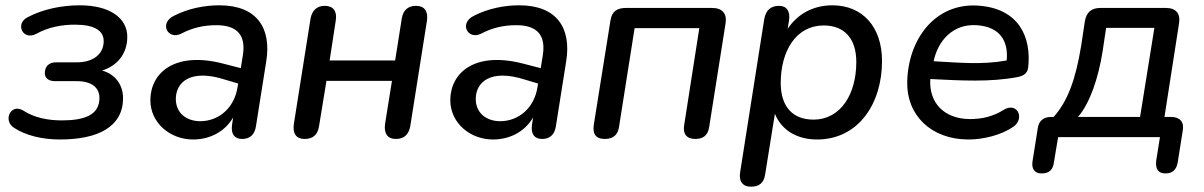

<svg xmlns="http://www.w3.org/2000/svg" viewBox="-20 -517 4541 724"><path d="M206 9C350 9 444 -39 444 -147C444 -197 415 -237 365 -251C422 -269 460 -314 460 -378C460 -449 394 -497 281 -497C211 -497 142 -482 86 -453C35 -429 65 -363 116 -389C163 -415 213 -424 263 -424C337 -424 371 -401 371 -362C371 -312 330 -282 271 -282H191C165 -282 149 -267 149 -241C149 -223 163 -211 187 -211H270C326 -211 355 -186 355 -148C355 -84 300 -63 213 -63C161 -63 109 -73 68 -100C20 -129 -10 -62 33 -35C77 -6 140 9 206 9Z M708 9C767 9 826 -17 859 -74L855 -46C850 -11 865 7 893 7C922 7 940 -9 945 -40L984 -286C1004 -410 950 -497 807 -497C751 -497 690 -485 637 -458C578 -430 613 -365 663 -390C707 -413 749 -422 796 -422C877 -422 907 -382 896 -310L888 -260L822 -277C637 -325 547 -241 547 -139C547 -54 621 9 708 9ZM643 -144C643 -205 696 -260 831 -216L878 -202L876 -190C864 -109 804 -60 735 -60C685 -60 643 -89 643 -144Z M1129 7C1159 7 1178 -8 1183 -41L1211 -212H1458L1432 -50C1427 -14 1441 7 1473 7C1502 7 1521 -8 1527 -41L1590 -439C1595 -474 1581 -495 1549 -495C1519 -495 1500 -479 1495 -447L1470 -289H1223L1246 -439C1252 -474 1237 -495 1205 -495C1176 -495 1157 -479 1151 -447L1088 -49C1083 -13 1097 7 1129 7Z M1839 9C1898 9 1957 -17 1990 -74L1986 -46C1981 -11 1996 7 2024 7C2053 7 2071 -9 2076 -40L2115 -286C2135 -410 2081 -497 1938 -497C1882 -497 1821 -485 1768 -458C1709 -430 1744 -365 1794 -390C1838 -413 1880 -422 1927 -422C2008 -422 2038 -382 2027 -310L2019 -260L1953 -277C1768 -325 1678 -241 1678 -139C1678 -54 1752 9 1839 9ZM1774 -144C1774 -205 1827 -260 1962 -216L2009 -202L2007 -190C1995 -109 1935 -60 1866 -60C1816 -60 1774 -89 1774 -144Z M2260 7C2291 7 2309 -7 2314 -37L2373 -411H2617L2560 -46C2554 -12 2569 7 2602 7C2632 7 2649 -7 2654 -37L2716 -429C2722 -466 2703 -487 2666 -487H2340C2307 -487 2287 -474 2282 -440L2219 -46C2214 -12 2227 7 2260 7Z M2811 187C2843 187 2860 173 2865 142L2902 -88C2929 -22 2990 9 3061 9C3216 9 3306 -125 3306 -287C3306 -416 3232 -497 3119 -497C3046 -497 2987 -464 2950 -408L2955 -438C2961 -474 2947 -495 2918 -495C2886 -495 2868 -478 2862 -446L2771 132C2765 167 2781 187 2811 187ZM3047 -66C2970 -66 2924 -114 2924 -204C2924 -325 2982 -421 3086 -421C3163 -421 3209 -373 3209 -283C3209 -163 3151 -66 3047 -66Z M3632 9C3687 9 3755 -7 3801 -39C3846 -70 3816 -134 3765 -103C3726 -78 3683 -68 3638 -68C3542 -68 3482 -128 3488 -219C3607 -213 3712 -207 3815 -226C3835 -230 3854 -237 3857 -262C3870 -376 3823 -487 3665 -496C3505 -505 3404 -368 3401 -208C3398 -84 3490 9 3632 9ZM3501 -286V-288C3517 -362 3572 -428 3663 -422C3752 -416 3783 -361 3776 -289C3683 -272 3596 -281 3501 -286Z M3907 137C3935 137 3950 125 3954 96L3970 0H4354L4340 88C4336 119 4347 137 4374 137C4401 137 4416 124 4421 95L4440 -25C4446 -57 4429 -76 4396 -76H4371L4426 -429C4432 -466 4414 -487 4377 -487H4129C4096 -487 4077 -471 4071 -438L4057 -345C4036 -217 4006 -135 3953 -76H3944C3915 -76 3897 -62 3893 -32L3874 88C3868 119 3881 137 3907 137ZM4045 -76C4090 -128 4122 -223 4138 -325L4151 -412H4333L4279 -76Z"/></svg>

Font: SN Pro Medium
Style: Italic
Weight: 400
Italic angle: -9°
Designer: Tobias Whetton
Foundry: Supernotes
Version: Version 1.001;Glyphs 3.2 (3249)